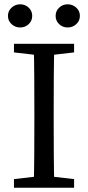

<svg xmlns="http://www.w3.org/2000/svg" viewBox="-20 -874 410 894"><path d="M74 -746Q51 -746 34 -761.5Q17 -777 17 -800Q17 -823 34 -838.5Q51 -854 74 -854Q97 -854 113.5 -838.5Q130 -823 130 -800Q130 -777 113.5 -761.5Q97 -746 74 -746ZM295 -746Q272 -746 255.5 -761.5Q239 -777 239 -800Q239 -823 255.5 -838.5Q272 -854 295 -854Q318 -854 335 -838.5Q352 -823 352 -800Q352 -777 335 -761.5Q318 -746 295 -746ZM175 -55H195L325 -40V0H45V-40ZM175 -615 45 -630V-670H325V-630L195 -615ZM140 -310V-360Q140 -437 139.5 -515Q139 -593 137 -670H233Q231 -594 230.5 -516.5Q230 -439 230 -360V-310Q230 -233 230.5 -155Q231 -77 233 0H137Q139 -76 139.5 -153.5Q140 -231 140 -310Z"/></svg>

Font: Adobe Variable Font Prototype
Style: Regular
Weight: 389
Designer: Frank Grießhammer
Foundry: Adobe
Version: Version 1.004;hotconv 1.0.113;makeotfexe 2.5.65598